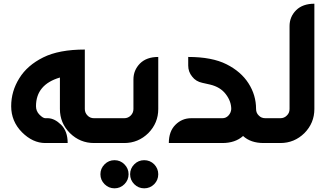

<svg xmlns="http://www.w3.org/2000/svg" viewBox="-20 -774 1754 1039"><path d="M240.2 -134.3Q275.4 -133.3 310.5 -99.1Q346.2 -64 346.2 0H225.1Q157.2 0 98.6 -58.6Q40.5 -117.7 40.5 -199.2Q40.5 -280.3 84.5 -350.6Q127.4 -420.4 213.9 -463.4Q299.3 -505.9 439 -505.9V-184.1Q439 -163.6 453.6 -148.9Q467.3 -134.3 488.8 -134.3H543V0H488.8Q413.1 0 358.4 -53.7Q304.2 -107.9 304.2 -184.1V-354.5Q174.8 -316.4 174.8 -199.2Q174.8 -172.4 193.8 -153.3Q212.9 -134.3 225.1 -134.3Z M675.8 168.9Q675.8 200.2 653.3 222.7Q630.9 245.1 599.6 245.1Q568.4 245.1 545.9 222.7Q523.4 200.2 523.4 168.9Q523.4 137.7 545.9 115.2Q568.4 92.8 599.6 92.8Q630.9 92.8 653.3 115.2Q675.8 137.7 675.8 168.9ZM836.4 168.9Q836.4 200.2 814.5 222.7Q792 245.1 760.3 245.1Q729 245.1 706.5 222.7Q684.1 200.2 684.1 168.9Q684.1 137.7 706.5 115.2Q729 92.8 760.3 92.8Q792 92.8 814.5 115.2Q836.4 138.2 836.4 168.9ZM702.1 -344.2Q702.1 -394 737.3 -430.2Q772.9 -465.8 836.4 -465.8V-184.1Q836.4 -108.4 782.7 -53.7Q728 0 652.3 0H514.2V-134.3H652.3Q672.9 -134.3 687.5 -148.9Q702.1 -163.6 702.1 -184.1Z M1450.2 -134.3V0H1406.7Q1336.4 0 1295.4 -38.1Q1252.9 0 1183.1 0H893.6Q893.6 -63 929.2 -98.6Q964.8 -134.3 1014.6 -134.3H1183.1Q1203.1 -134.3 1216.3 -148.9Q1230 -163.6 1231.4 -183.6Q1231.4 -226.1 1201.7 -264.6Q1172.4 -303.2 1116.7 -316.4L1075.2 -325.7Q1039.6 -333 1019.5 -359.9Q998.5 -385.7 998.5 -419.4V-465.8Q1127 -465.8 1205.6 -426.3Q1284.2 -386.7 1324.7 -323.2Q1365.7 -259.3 1365.7 -184.6Q1365.7 -162.6 1380.4 -148.9Q1394 -134.3 1416 -134.3Z M1681.2 -184.1Q1681.2 -108.4 1627.4 -53.7Q1572.8 0 1497.1 0H1420.9V-134.3H1497.1Q1518.1 -134.3 1532.2 -148.9Q1546.9 -162.6 1546.9 -184.1V-632.8Q1546.9 -683.1 1582.5 -718.8Q1618.2 -753.9 1681.2 -753.9Z"/></svg>

Font: DimaKhabar
Style: Bold
Weight: 700
Width: 6
Designer: R.Balvardi
Foundry: Dima Software Group
Version: Version 1.00;November 30, 2018;FontCreator 11.5.0.2427 64-bi